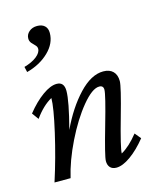

<svg xmlns="http://www.w3.org/2000/svg" viewBox="-108 -781 722 867"><g transform="rotate(-15 253.0 -347.5)"><path d="M50.8 -513.7 44.9 -539.1Q82.5 -549.8 104.2 -567.1Q126 -584.5 126 -602.5Q126 -612.3 118.2 -619.9Q110.4 -627.4 102.5 -636.5Q94.7 -645.5 94.7 -658.2Q94.7 -676.8 109.6 -689.9Q124.5 -703.1 147.5 -703.1Q169.9 -703.1 182.6 -691.4Q195.3 -679.7 195.3 -658.2Q195.3 -609.4 154.3 -569.8Q113.3 -530.3 50.8 -513.7ZM329.1 7.8Q310.1 7.8 300 -3.2Q290 -14.2 290 -33.2Q290 -55.2 328.6 -189.2Q367.2 -323.2 367.2 -346.7Q367.2 -366.2 347.7 -366.2Q314.9 -366.2 266.6 -307.6Q218.3 -249 176 -162.8Q133.8 -76.7 116.2 0H41Q75.2 -106.4 100.6 -217.5Q126 -328.6 126 -372.1Q83.5 -348.6 45.9 -295.9L23.4 -327.1Q60.5 -373.5 98.4 -400.6Q136.2 -427.7 165 -427.7Q200.2 -427.7 200.2 -385.7Q200.2 -338.4 167 -211.9Q210.4 -304.7 268.3 -366.2Q326.2 -427.7 382.8 -427.7Q412.1 -427.7 428.2 -411.6Q444.3 -395.5 444.3 -366.2Q444.3 -340.8 406.2 -207Q368.2 -73.2 368.2 -47.9Q406.7 -69.3 447.3 -120.1L470.7 -91.8Q433.6 -45.9 395.8 -19Q357.9 7.8 329.1 7.8Z"/></g></svg>

Font: Crimson Pro
Style: Italic
Weight: 400
Italic angle: -12°
Designer: Jacques Le Bailly
Foundry: Baron von Fonthausen
Version: Version 1.003